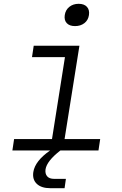

<svg xmlns="http://www.w3.org/2000/svg" viewBox="-20 -790 640 1008"><path d="M374 -653Q345 -653 330.5 -668.5Q316 -684 320 -711Q324 -738 344 -754Q364 -770 393 -770Q422 -770 436.5 -754Q451 -738 447 -711Q443 -684 423 -668.5Q403 -653 374 -653ZM45 0 54 -60H253L321 -490H148L157 -550H397L319 -60H506L497 0H297Q226 55 219 99Q216 122 227.5 135.5Q239 149 264 149H326L319 198H244Q197 198 173 175Q149 152 155 113Q164 55 243 0Z"/></svg>

Font: JetBrains Mono NL ExtraLight
Style: Italic
Weight: 200
Italic angle: -9°
Monospace: yes
Designer: Philipp Nurullin, Konstantin Bulenkov
Foundry: JetBrains
Version: Version 2.305; ttfautohint (v1.8.4.7-5d5b)